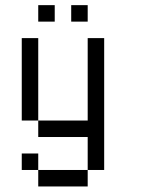

<svg xmlns="http://www.w3.org/2000/svg" viewBox="-20 -582 540 728"><path d="M62.5 0H125V62.5H62.5ZM125 62.5H312.5V125H125ZM312.5 -437.5H375V62.5H312.5V-62.5H125V-125H312.5ZM62.5 -437.5H125V-125H62.5ZM125 -562.5H187.5V-500H125ZM250 -562.5H312.5V-500H250Z"/></svg>

Font: Pixel Operator Mono
Style: Regular
Weight: 400
Monospace: yes
Designer: Jayvee Enaguas (HarvettFox96)
Version: 2016.04.25